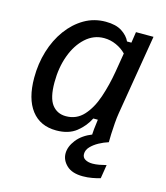

<svg xmlns="http://www.w3.org/2000/svg" viewBox="-104 -591 733 847"><g transform="rotate(15 262.5 -167.5)"><path d="M186.7 10Q113.3 10 73.3 -42.1Q33.3 -94.2 33.3 -190Q33.3 -254.2 50.8 -311.7Q68.3 -369.2 100.8 -413.8Q133.3 -458.3 177.5 -484.2Q221.7 -510 275 -510Q321.7 -510 349.2 -492.1Q376.7 -474.2 387.5 -450H407.5L415 -500H495L434.2 -134.2Q430.8 -114.2 428.8 -87.5Q426.7 -60.8 425.8 -37.1Q425 -13.3 425 0H345Q345 -16.7 347.1 -39.2Q349.2 -61.7 352.5 -83.3H331.7Q313.3 -45.8 278.3 -17.9Q243.3 10 186.7 10ZM211.7 -61.7Q260 -61.7 292.1 -96.7Q324.2 -131.7 343.3 -188.3Q362.5 -245 373.3 -309.2L387.5 -395Q369.2 -414.2 342.5 -426.2Q315.8 -438.3 286.7 -438.3Q239.2 -438.3 202.5 -405Q165.8 -371.7 145.4 -316.2Q125 -260.8 125 -193.3Q125 -122.5 148.3 -92.1Q171.7 -61.7 211.7 -61.7ZM352.5 175Q303.3 175 278.3 151.2Q253.3 127.5 253.3 96.7Q253.3 65.8 277.5 34.6Q301.7 3.3 348.3 -15L425 -5V0Q403.3 6.7 382.1 18.3Q360.8 30 346.7 45Q332.5 60 332.5 78.3Q332.5 94.2 345.8 102.1Q359.2 110 380 110Q393.3 110 409.6 107.1Q425.8 104.2 441.7 100L431.7 162.5Q415.8 167.5 395 171.2Q374.2 175 352.5 175Z"/></g></svg>

Font: Familjen Grotesk
Style: Italic
Weight: 400
Italic angle: -9.46201°
Designer: Anders Wikstroem, Jonas Baeckman, Matilda Gysing, Kristian Moeller
Foundry: Familjen STHLM AB
Version: Version 2.000